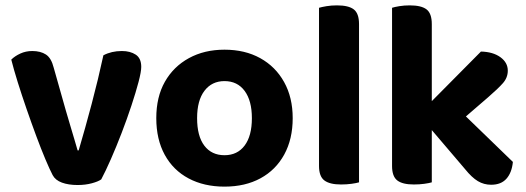

<svg xmlns="http://www.w3.org/2000/svg" viewBox="-20 -680 1959 715"><path d="M434 -490Q465 -490 485.5 -476.5Q506 -463 506 -431Q506 -413 496 -375Q486 -337 469.5 -287Q453 -237 433 -185Q413 -133 393 -87.5Q373 -42 357 -12Q346 -4 322 2.5Q298 9 269 9Q235 9 210.5 0Q186 -9 176 -28Q165 -49 149 -87Q133 -125 115 -173.5Q97 -222 79 -274Q61 -326 46 -374Q31 -422 22 -458Q35 -471 55.5 -480.5Q76 -490 100 -490Q131 -490 151 -477Q171 -464 180 -428L225 -269Q233 -241 241.5 -213Q250 -185 257 -161Q264 -137 269 -120H273Q297 -201 321.5 -293.5Q346 -386 365 -474Q395 -490 434 -490Z M1070 -240Q1070 -162 1038.5 -104.5Q1007 -47 950 -16Q893 15 816 15Q740 15 682.5 -15.5Q625 -46 593.5 -103.5Q562 -161 562 -240Q562 -319 594 -375.5Q626 -432 683.5 -463.5Q741 -495 816 -495Q892 -495 949 -463.5Q1006 -432 1038 -374.5Q1070 -317 1070 -240ZM816 -378Q769 -378 741.5 -342Q714 -306 714 -240Q714 -173 741 -137.5Q768 -102 816 -102Q864 -102 891 -138Q918 -174 918 -240Q918 -305 891 -341.5Q864 -378 816 -378Z M1168 -264 1317 -261V-1Q1307 2 1289 4.5Q1271 7 1250 7Q1208 7 1188 -8Q1168 -23 1168 -62ZM1317 -184 1168 -187V-651Q1178 -654 1196 -657Q1214 -660 1235 -660Q1278 -660 1297.5 -645Q1317 -630 1317 -590Z M1652 -192 1545 -260 1771 -488Q1816 -487 1843.5 -467Q1871 -447 1871 -417Q1871 -391 1853 -370.5Q1835 -350 1798 -318ZM1551 -239 1669 -291 1890 -77Q1886 -37 1866 -14.5Q1846 8 1809 8Q1782 8 1759.5 -5.5Q1737 -19 1712 -50ZM1440 -265 1588 -262V-1Q1578 2 1560 4.5Q1542 7 1521 7Q1479 7 1459.5 -8Q1440 -23 1440 -62ZM1588 -185 1440 -188V-651Q1449 -654 1467 -657Q1485 -660 1506 -660Q1549 -660 1568.5 -645Q1588 -630 1588 -590Z"/></svg>

Font: Baloo Bhaijaan 2
Style: Bold
Weight: 700
Designer: Sanskriti Dholi, Noopur Datye and Ek Type
Foundry: Ek Type
Version: Version 1.701